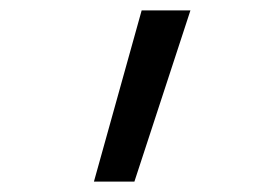

<svg xmlns="http://www.w3.org/2000/svg" viewBox="-20 -158 540 370"><path d="M161 192 253 -138H347L239 192Z"/></svg>

Font: Iosevka Gothic
Style: Regular
Weight: 400
Monospace: yes
Designer: Belleve Invis
Foundry: Belleve Invis
Version: Version 15.5.1; ttfautohint (v1.8.4)